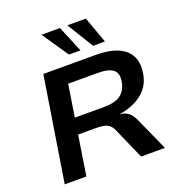

<svg xmlns="http://www.w3.org/2000/svg" viewBox="-162 -1081 1147 1219"><g transform="rotate(-20 411.5 -471.5)"><path d="M67 0 179 -705H534Q624 -705 682.5 -679.5Q741 -654 764.5 -604Q788 -554 773 -478Q762 -427 731.5 -391Q701 -355 654.5 -332Q608 -309 548 -299L552 -297L570 -295Q592 -289 609 -274.5Q626 -260 642 -227L744 0H583L489 -213Q479 -235 465.5 -246.5Q452 -258 432 -263Q412 -268 380 -268H255L213 0ZM272 -376H467Q542 -376 580 -402.5Q618 -429 629 -484Q641 -541 611 -567Q581 -593 506 -593H306ZM537 -765 428 -943H553L617 -765ZM374 -765 253 -943H378L452 -765Z"/></g></svg>

Font: Nunito Sans 7pt SemiExpanded
Style: Bold Italic
Weight: 700
Width: 6
Italic angle: -9°
Designer: Vernon Adams
Foundry: Vernon Adams
Version: Version 3.101;gftools[0.9.27]